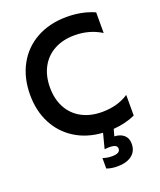

<svg xmlns="http://www.w3.org/2000/svg" viewBox="-181 -889 1043 1250"><g transform="rotate(-20 340.5 -264.0)"><path d="M339 238V165Q367 176 402 176Q459 176 459 144Q459 128 445.5 121Q432 114 402 114Q390 114 372 116L399 12Q290 5 208 -46.5Q126 -98 81.5 -184.5Q37 -271 37 -382Q37 -499 86 -589Q135 -679 225 -728.5Q315 -778 434 -778Q540 -778 625 -740V-597Q543 -648 441 -648Q360 -648 300 -615.5Q240 -583 207.5 -523Q175 -463 175 -382Q175 -302 207.5 -242Q240 -182 300 -149.5Q360 -117 441 -117Q548 -117 625 -168V-25Q557 6 473 12L460 59Q502 61 526 82.5Q550 104 550 142Q550 194 513.5 222Q477 250 413 250Q371 250 339 238Z"/></g></svg>

Font: Application Semibold
Style: Regular
Weight: 600
Designer: Wei Huang
Foundry: Wei Huang
Version: Version 0.012